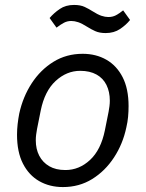

<svg xmlns="http://www.w3.org/2000/svg" viewBox="-20 -746 590 778"><path d="M235 12Q181 12 139 -12Q97 -36 73 -83Q49 -130 49 -200Q49 -222 51.5 -243.5Q54 -265 58 -286Q73 -354 108.5 -408.5Q144 -463 196.5 -495.5Q249 -528 315 -528Q369 -528 411 -504Q453 -480 477 -433Q501 -386 501 -316Q501 -294 499 -272.5Q497 -251 492 -230Q478 -163 442 -108Q406 -53 353.5 -20.5Q301 12 235 12ZM245 -57Q301 -57 345 -98Q389 -139 405 -218L420 -293Q422 -304 423.5 -315.5Q425 -327 425 -338Q425 -374 411.5 -401.5Q398 -429 371 -444Q344 -459 305 -459Q250 -459 205.5 -418Q161 -377 145 -298L130 -223Q128 -212 126.5 -200.5Q125 -189 125 -178Q125 -142 139 -115Q153 -88 179.5 -72.5Q206 -57 245 -57ZM408 -612Q383 -612 365.5 -620Q348 -628 334 -637Q312 -651 297 -656Q282 -661 269 -661Q253 -661 239.5 -654Q226 -647 209 -634L181 -673Q198 -693 222 -709.5Q246 -726 280 -726Q306 -726 323 -718Q340 -710 354 -701Q376 -687 391 -682Q406 -677 419 -677Q436 -677 449.5 -684Q463 -691 479 -704L507 -665Q491 -645 466.5 -628.5Q442 -612 408 -612Z"/></svg>

Font: IBM Plex Sans Var
Style: Italic
Weight: 400
Italic angle: -11.31°
Designer: Mike Abbink, Paul van der Laan, Pieter van Rosmalen
Foundry: Bold Monday
Version: Version 1.001